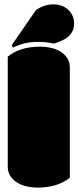

<svg xmlns="http://www.w3.org/2000/svg" viewBox="-20 -853 360 882"><path d="M145 -806.6Q182.6 -833 226.1 -833Q245.1 -833 262.2 -826.9Q279.3 -820.8 292.2 -809.3Q305.2 -797.9 312.7 -781.7Q320.3 -765.6 320.3 -745.6Q320.3 -727.1 314.5 -713.4Q308.6 -699.7 298.6 -689.5Q288.6 -679.2 274.9 -671.9Q261.2 -664.6 245.6 -658.7L229 -652.8Q208.5 -656.7 189.9 -658.7Q171.4 -660.6 154.8 -660.6Q90.8 -660.6 38.6 -633.8Q38.1 -635.7 37.8 -636.5Q37.6 -637.2 37.4 -638.2Q37.1 -639.2 36.6 -640.9Q36.1 -642.6 34.7 -646.5ZM300.8 -37.1Q278.3 -17.6 241 -4.4Q203.6 8.8 149.4 8.8Q127 8.8 103.3 3.4Q79.6 -2 60.1 -13.4Q40.5 -24.9 28.1 -43.5Q15.6 -62 15.6 -88.4V-592.8Q38.1 -612.3 75.7 -625.5Q113.3 -638.7 166.5 -638.7Q189 -638.7 212.9 -633.5Q236.8 -628.4 256.3 -616.9Q275.9 -605.5 288.3 -586.9Q300.8 -568.4 300.8 -541.5Z"/></svg>

Font: Modak sl
Style: Regular
Weight: 400
Designer: Sarang Kulkarni, Maithili Shingre, Noopur Datye
Foundry: Ek Type
Version: Version 1.036;PS Version 1.000;hotconv 1.0.79;makeotf.lib2.5